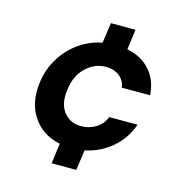

<svg xmlns="http://www.w3.org/2000/svg" viewBox="-105 -697 859 897"><g transform="rotate(15 325.0 -248.0)"><path d="M224 104 237 6Q150 -12 104.5 -80.5Q59 -149 73 -248Q82 -313 114.5 -366Q147 -419 197 -454.5Q247 -490 308 -502L322 -600H441L428 -502Q498 -488 539.5 -441.5Q581 -395 586 -322H449Q445 -356 418.5 -376.5Q392 -397 353 -397Q300 -397 257.5 -357.5Q215 -318 206 -248Q196 -178 227 -138.5Q258 -99 310 -99Q350 -99 382 -118.5Q414 -138 428 -174H565Q541 -104 485.5 -56.5Q430 -9 357 6L343 104Z"/></g></svg>

Font: Host Grotesk
Style: Bold Italic
Weight: 700
Italic angle: -8°
Designer: Doğukan Karapınar
Foundry: Element Type
Version: Version 1.003; ttfautohint (v1.8.4.7-5d5b)